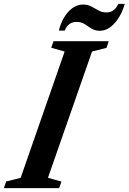

<svg xmlns="http://www.w3.org/2000/svg" viewBox="-74 -975 666 995"><path d="M-54 0 -42 -34.5 33 -53.5 261 -708 191.5 -727.5 203.5 -761.5H489.5L478 -727L403 -708L174.5 -53.5L244.5 -34L232.5 0ZM443 -815.5Q418 -815.5 400 -827Q382 -838.5 364.5 -850Q347 -861.5 323.5 -861.5Q279 -861.5 261.5 -816.5H231Q245.5 -876 280 -913.8Q314.5 -951.5 357 -951.5Q381 -951.5 399.8 -941.2Q418.5 -931 437 -920.8Q455.5 -910.5 478 -910.5Q519 -910.5 539 -955H572.5Q555.5 -894.5 520 -855Q484.5 -815.5 443 -815.5Z"/></svg>

Font: Libre Caslon Condensed Bold
Style: Italic
Weight: 700
Italic angle: -22.583°
Designer: Pablo Impallari, Rodrigo Fuenzalida, Katja Schimmel, Ertekin Erdin
Foundry: Pablo Impallari, Rodrigo Fuenzalida
Version: Version 2.000; ttfautohint (v1.8.4.7-5d5b);gftools[0.9.33]